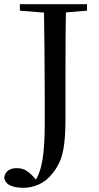

<svg xmlns="http://www.w3.org/2000/svg" viewBox="-42 -752 472 918"><path d="M70 146Q31 146 6.5 134.5Q-18 123 -22 96Q-17 72 -1 62Q15 52 37 52Q59 52 74.5 59Q90 66 112 87L141 119V125H123V118Q151 76 161.5 10Q172 -56 172 -163Q172 -212 172 -262.5Q172 -313 171.5 -376Q171 -439 170.5 -526Q170 -613 168 -732H274Q272 -649 271.5 -564.5Q271 -480 271 -394V-184Q271 -109 264.5 -60.5Q258 -12 244.5 19Q231 50 210 76Q180 114 143.5 130Q107 146 70 146ZM53 -701V-732H374V-701L229 -689H202Z"/></svg>

Font: Noto Serif TC ExtraLight Medium
Style: Regular
Weight: 500
Version: Version 2.002-H1;hotconv 1.1.0;makeotfexe 2.6.0